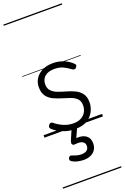

<svg xmlns="http://www.w3.org/2000/svg" viewBox="-242 -997 965 1484"><g transform="rotate(-20 240.5 -255.0)"><path d="M249 19Q203 19 167 7.5Q131 -4 105 -20.5Q79 -37 67 -50Q60 -58 61.5 -65.5Q63 -73 70 -83Q78 -91 85.5 -91.5Q93 -92 101 -85Q133 -59 170 -43Q207 -27 252 -27Q287 -27 312.5 -40.5Q338 -54 352 -78Q366 -102 366 -133Q366 -169 346 -188.5Q326 -208 295 -219Q264 -230 229.5 -240Q195 -250 163.5 -265Q132 -280 112 -307Q92 -334 92 -380Q92 -420 112 -451Q132 -482 169 -500.5Q206 -519 256 -519Q293 -519 324 -509.5Q355 -500 378.5 -485Q402 -470 417 -454Q424 -446 422 -439Q420 -432 413 -424Q407 -417 398.5 -417Q390 -417 382 -423Q350 -447 321 -460Q292 -473 253 -473Q201 -473 173.5 -449Q146 -425 146 -385Q146 -350 165.5 -330Q185 -310 216.5 -298.5Q248 -287 283.5 -277Q319 -267 350 -252Q381 -237 401 -210.5Q421 -184 421 -138Q421 -100 402.5 -63.5Q384 -27 346.5 -4Q309 19 249 19ZM227 266Q210 266 183 261Q156 256 132 241Q123 235 122 227.5Q121 220 125 211Q130 203 136.5 200.5Q143 198 152 202Q167 208 185.5 213.5Q204 219 224 219Q255 219 270.5 206.5Q286 194 286 170Q286 147 266.5 135.5Q247 124 205 129Q197 130 192 128.5Q187 127 183 122Q179 115 179.5 109Q180 103 183 94L225 -4H271L221 108L204 94Q241 83 272 89Q303 95 321 115Q339 135 339 170Q339 199 325.5 220.5Q312 242 287 254Q262 266 227 266ZM0 410H481V420H0ZM0 -20H481V0H0ZM0 -505H481V-500H0ZM0 -930H481V-920H0Z"/></g></svg>

Font: Playwrite DE Grund Guides
Style: Regular
Weight: 400
Designer: Veronika Burian, José Scaglione
Foundry: TypeTogether
Version: Version 1.003